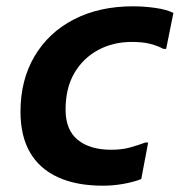

<svg xmlns="http://www.w3.org/2000/svg" viewBox="-20 -579 570 609"><path d="M45 -225Q45 -325 89.5 -400.5Q134 -476 214.5 -517.5Q295 -559 402 -559Q436 -559 472 -554Q508 -549 530 -538L507 -424H498Q482 -433 458 -439.5Q434 -446 398 -446Q339 -446 291.5 -420.5Q244 -395 216 -347.5Q188 -300 188 -231Q188 -167 226.5 -135.5Q265 -104 333 -104Q367 -104 393.5 -111.5Q420 -119 441 -127H450L428 -11Q402 -1 370 4.5Q338 10 306 10Q223 10 164.5 -16.5Q106 -43 75.5 -95Q45 -147 45 -225Z"/></svg>

Font: Kufam SemiBold
Style: Italic
Weight: 600
Italic angle: -11°
Designer: Artur Schmal
Foundry: Original Type
Version: Version 1.301; ttfautohint (v1.8.3)